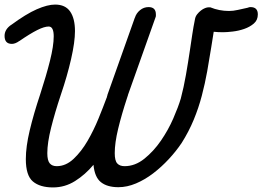

<svg xmlns="http://www.w3.org/2000/svg" viewBox="-45 -773 1148 840"><path d="M40 -594Q22 -581 7 -581Q-25 -581 -25 -616Q-25 -645 5 -665L4 -664Q69 -712 116 -732.5Q163 -753 196 -753Q241 -753 262 -722.5Q283 -692 283 -637Q283 -589 266 -514.5Q249 -440 221 -358Q195 -280 178.5 -214Q162 -148 162 -103Q162 -71 172.5 -58.5Q183 -46 203 -46Q243 -46 277 -78Q311 -110 338 -156.5Q365 -203 386 -254.5Q407 -306 421 -344L422 -346Q423 -349 423.5 -352Q424 -355 425 -357V-358L545 -696V-695Q551 -715 567.5 -728.5Q584 -742 605 -742Q637 -742 637 -710Q637 -708 637 -704Q637 -700 635 -696L515 -358V-357Q513 -353 512 -348Q487 -272 472 -210Q457 -148 457 -103Q457 -70 468 -58Q479 -46 500 -46Q546 -46 586.5 -78.5Q627 -111 659 -157.5Q691 -204 713 -254.5Q735 -305 746 -342Q759 -391 768.5 -445.5Q778 -500 786 -554Q791 -587 796 -621Q801 -655 808 -689Q810 -701 817.5 -710.5Q825 -720 834 -727Q843 -734 852 -737.5Q861 -741 867 -741H875Q914 -725 957 -725Q975 -725 995 -729.5Q1015 -734 1038 -739Q1043 -741 1045.5 -741.5Q1048 -742 1051 -742Q1083 -742 1083 -710Q1083 -685 1065.5 -670Q1048 -655 1023.5 -646.5Q999 -638 973 -635Q947 -632 931 -632Q921 -632 909.5 -632.5Q898 -633 890 -634Q887 -617 884.5 -599.5Q882 -582 879 -565Q871 -514 861.5 -461Q852 -408 838 -354.5Q824 -301 802.5 -249Q781 -197 750 -148Q726 -112 693.5 -77Q661 -42 625 -14.5Q589 13 550 29.5Q511 46 473 46Q424 46 396.5 24Q369 2 364 -52Q328 -9 283.5 19Q239 47 187 47Q130 47 99 21Q68 -5 68 -77Q68 -131 85 -202.5Q102 -274 131 -361Q157 -441 173.5 -506.5Q190 -572 190 -614Q190 -657 168 -657Q149 -657 118 -641.5Q87 -626 39 -593Z"/></svg>

Font: Discipuli Britannica Bold
Style: Regular
Weight: 700
Designer: Peter Wiegel
Foundry: Peter Wiegel
Version: Version 0.001 2009